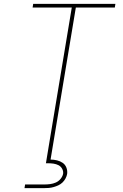

<svg xmlns="http://www.w3.org/2000/svg" viewBox="-20 -755 640 995"><path d="M233 0 352 -716H149L152 -735H578L575 -716H373L254 0ZM107 220 110 201H210Q225 201 240 199Q255 197 269 191Q283 185 293.5 172.5Q304 160 307 146Q309 132 302 119.5Q295 107 283 101Q271 95 257 93Q243 91 229 91H218L233 0H254L242 72Q259 72 275.5 76Q292 80 305 89Q318 98 324 113.5Q330 129 328 146Q326 158 319.5 170Q313 182 303.5 191Q294 200 282 205.5Q270 211 257.5 214.5Q245 218 232.5 219Q220 220 207 220Z"/></svg>

Font: Iosevka Curly ThExObl
Style: Regular
Weight: 100
Width: 7
Italic angle: -9°
Monospace: yes
Designer: Belleve Invis
Foundry: Belleve Invis
Version: Version 11.1.0; ttfautohint (v1.8.3)